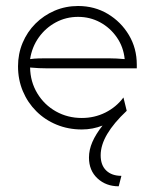

<svg xmlns="http://www.w3.org/2000/svg" viewBox="-20 -430 523 650"><path d="M381.9 200.7Q338.9 200.7 310.1 174Q281.2 147.2 281.2 103.5Q281.2 77.1 292.7 50.7Q304.2 24.3 327.1 -4.9Q311.1 1.4 293.4 4.9Q275.7 8.3 256.9 8.3Q211.1 8.3 171.5 -8Q131.9 -24.3 102.8 -53.5Q73.6 -82.6 57.3 -121.5Q41 -160.4 41 -205.6Q41 -247.9 56.6 -285.1Q72.2 -322.2 100 -350Q127.8 -377.8 164.9 -393.8Q202.1 -409.7 244.4 -409.7Q300 -409.7 344.8 -383Q389.6 -356.2 416.3 -311.5Q443.1 -266.7 443.1 -211.1V-198.6H141Q126.4 -198.6 111.5 -199.3Q96.5 -200 81.9 -201.4Q82.6 -153.5 106.2 -114.2Q129.9 -75 169.4 -52.8Q209 -30.6 256.9 -30.6Q300 -30.6 336.8 -49Q373.6 -67.4 397.9 -100L409 -54.9Q365.3 -13.9 343.1 23.6Q320.8 61.1 320.8 95.8Q320.8 129.2 339.6 147.2Q358.3 165.3 391 165.3ZM81.9 -229.9Q96.5 -231.9 111.5 -232.3Q126.4 -232.6 141 -232.6H347.2Q361.1 -232.6 374 -231.9Q386.8 -231.2 402.1 -229.9Q397.9 -271.5 375.3 -303.8Q352.8 -336.1 318.8 -354.5Q284.7 -372.9 244.4 -372.9Q203.5 -372.9 168.8 -354.2Q134 -335.4 111.1 -303.1Q88.2 -270.8 81.9 -229.9Z"/></svg>

Font: Afacad Flux ExtraLight
Style: Regular
Weight: 250
Designer: Kristian Moeller
Foundry: Dicotype
Version: Version 1.100